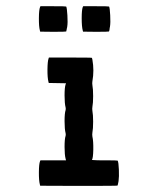

<svg xmlns="http://www.w3.org/2000/svg" viewBox="-20 -570 456 623"><path d="M137.7 -380.4 138.7 -383.3H208.5Q277.3 -383.3 278.3 -382.3Q278.8 -381.8 279.8 -376.5Q286.1 -341.3 279.8 -306.2Q278.8 -299.8 279.8 -293.9Q282.2 -281.2 282.2 -258.3Q282.2 -235.4 279.8 -223.1Q278.8 -216.8 279.8 -210.4Q282.2 -197.8 282.2 -175Q282.2 -152.3 279.8 -139.6Q278.8 -133.3 279.8 -127Q283.2 -112.3 282.7 -84.5Q282.2 -56.6 278.3 -51.3L280.3 -50.8Q282.2 -50.8 286.1 -50.5Q290 -50.3 294.9 -50Q299.8 -49.8 306.4 -49.8Q313 -49.8 319.3 -49.8Q360.8 -49.8 361.8 -48.8Q364.7 -43.9 365.7 -20Q366.7 3.9 364.7 17.6Q362.3 31.2 361.3 32.2Q360.4 33.2 235.4 33.2L110.4 32.7L109.4 28.8Q106 16.1 106.2 -11Q106.4 -38.1 109.9 -46.9L111.3 -49.8H152.8H194.3L192.9 -54.7Q189.5 -67.9 189.5 -93.5Q189.5 -119.1 192.9 -129.4Q193.8 -133.3 192.9 -137.7Q189.5 -150.9 189.5 -176.8Q189.5 -202.6 192.9 -212.9Q193.8 -216.8 192.9 -221.2Q189.5 -234.4 189.5 -260.3Q189.5 -286.1 192.9 -296.4L194.3 -299.8L166.5 -300.3L138.2 -300.8L137.2 -304.7Q133.8 -317.4 134 -344.5Q134.3 -371.6 137.7 -380.4ZM248.5 -546.9 250 -549.8H291.5Q333 -549.8 334 -548.8Q336.4 -544.4 337.6 -520.3Q338.9 -496.1 336.9 -483.9Q336.4 -482.4 335.9 -478.8Q335.4 -475.1 335.4 -474.1Q334.5 -468.8 333.5 -467.8Q332.5 -466.8 291 -466.8L249.5 -467.3L248.5 -471.2Q245.1 -483.4 245.1 -510.7Q245.1 -538.1 248.5 -546.9ZM109.9 -546.9 111.3 -549.8H152.8Q193.8 -549.8 194.8 -548.8Q197.3 -544.4 198.7 -520.3Q200.2 -496.1 198.2 -483.9Q198.2 -483.4 197.8 -481.2Q197.3 -479 196.8 -477.3Q196.3 -475.6 196.3 -474.1Q195.3 -468.3 194.8 -467.8Q193.8 -466.8 151.9 -466.8L110.4 -467.3L109.4 -471.2Q106 -483.9 106.2 -511Q106.4 -538.1 109.9 -546.9Z"/></svg>

Font: VT323
Style: Regular
Weight: 400
Monospace: yes
Version: Version 001.002